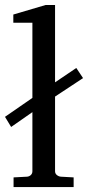

<svg xmlns="http://www.w3.org/2000/svg" viewBox="-29 -757 356 777"><path d="M193.8 -366.2V-64Q193.8 -54.7 200.9 -48.8Q208 -43 216.8 -42L269 -39.1V0H25.9V-39.1L81.1 -42Q89.8 -43 95.9 -48.8Q102.1 -54.7 102.1 -64V-303.2L16.1 -243.2L-8.8 -284.2L102.1 -360.8V-665H24.9V-698.2L155.8 -736.8H193.8V-423.8L279.8 -481.9L307.1 -440.9Z"/></svg>

Font: Charis SIL
Style: Regular
Weight: 400
Foundry: SIL International
Version: Version 4.112